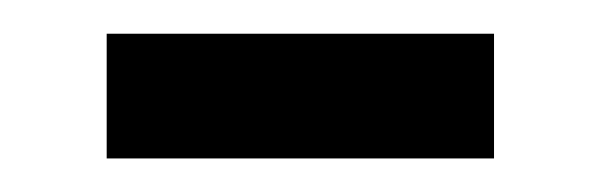

<svg xmlns="http://www.w3.org/2000/svg" viewBox="-20 -298 360 115"><path d="M275.9 -203.1H43.9V-277.8H275.9Z"/></svg>

Font: Charis
Style: Regular
Weight: 400
Designer: Walt Agee, Miriam Martin, Annie Olsen, Victor Gaultney, Lorna Priest, Alan Ward, Bob Hallissy, Martin Hosken, Sharon Cor
Foundry: SIL Global
Version: Version 7.000